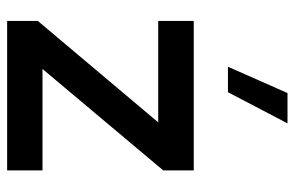

<svg xmlns="http://www.w3.org/2000/svg" viewBox="-164 -662 826 538"><g transform="rotate(90 249.0 -393.0)"><path d="M240.7 -785.6H325.7L238.3 -618.7H167ZM38.6 -423.3V-522.9H457.5V-437.5L173.3 -99.1H457.5V0H38.6V-85.9L322.8 -423.3Z"/></g></svg>

Font: Estedad-FD SemiBold
Style: Regular
Weight: 600
Designer: Amin Abedi
Version: Version 7.3